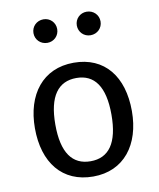

<svg xmlns="http://www.w3.org/2000/svg" viewBox="-86 -836 757 916"><g transform="rotate(-10 292.0 -378.0)"><path d="M57 -263C57 -96 142 12 292 12C441 12 527 -101 527 -264C527 -431 443 -539 293 -539C143 -539 57 -426 57 -263ZM293 -465C380 -465 428 -401 428 -264C428 -126 380 -62 292 -62C204 -62 156 -126 156 -263C156 -401 205 -465 293 -465ZM339 -711C339 -679 364 -654 396 -654C429 -654 454 -679 454 -711C454 -743 429 -768 396 -768C364 -768 339 -743 339 -711ZM129 -711C129 -679 154 -654 187 -654C219 -654 244 -679 244 -711C244 -743 219 -768 187 -768C154 -768 129 -743 129 -711Z"/></g></svg>

Font: FiraGO Unicode
Style: Regular
Weight: 400
Designer: bBox Type
Foundry: bBox Type GmbH
Version: Version 1.001;PS 001.001;hotconv 1.0.88;makeotf.lib2.5.64775